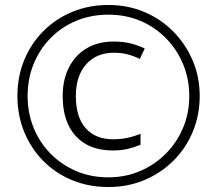

<svg xmlns="http://www.w3.org/2000/svg" viewBox="-20 -743 872 772"><path d="M433 -138Q338 -138 285 -195.5Q232 -253 232 -357Q232 -422 257 -471.5Q282 -521 328 -548.5Q374 -576 437 -576Q475 -576 505 -568.5Q535 -561 562 -548L542 -506Q518 -518 492.5 -524.5Q467 -531 438 -531Q368 -531 326.5 -484.5Q285 -438 285 -357Q285 -272 324.5 -227.5Q364 -183 435 -183Q464 -183 491 -188.5Q518 -194 545 -205V-161Q521 -151 494.5 -144.5Q468 -138 433 -138ZM416 9Q336 9 269 -19Q202 -47 153 -97Q104 -147 77 -213.5Q50 -280 50 -357Q50 -436 78 -503Q106 -570 156 -619.5Q206 -669 272.5 -696Q339 -723 416 -723Q494 -723 561 -694.5Q628 -666 677.5 -615.5Q727 -565 755 -499Q783 -433 783 -357Q783 -280 755 -213Q727 -146 677 -96.5Q627 -47 560.5 -19Q494 9 416 9ZM416 -30Q485 -30 544 -55.5Q603 -81 647.5 -126Q692 -171 716.5 -230Q741 -289 741 -357Q741 -424 717 -483Q693 -542 649 -587.5Q605 -633 546 -658.5Q487 -684 416 -684Q346 -684 287 -659.5Q228 -635 184 -590.5Q140 -546 115.5 -486.5Q91 -427 91 -357Q91 -290 114.5 -231Q138 -172 181.5 -127Q225 -82 284.5 -56Q344 -30 416 -30Z"/></svg>

Font: Noto Sans Khmer Light
Style: Regular
Weight: 300
Version: Version 2.003